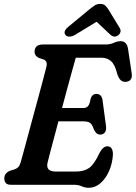

<svg xmlns="http://www.w3.org/2000/svg" viewBox="-20 -922 678 958"><path d="M349.5 0H35Q15.5 0 8.5 -9.2Q1.5 -18.5 1.5 -32Q1.5 -46.5 9.5 -55.8Q17.5 -65 28 -69.5L51.5 -76.5Q64 -81 71.2 -88.2Q78.5 -95.5 83.5 -113.5Q89 -132.5 99 -169.5Q109 -206.5 121.8 -253.8Q134.5 -301 148.2 -351.8Q162 -402.5 174.8 -449.5Q187.5 -496.5 197.2 -533.2Q207 -570 211.5 -588.5Q218.5 -616.5 198 -625L174 -633Q152.5 -643.5 152.5 -662.5Q152.5 -700 193 -700H505.5Q530 -700 547.5 -708.2Q565 -716.5 582 -716.5Q613.5 -716.5 619 -677L637 -556.5Q642.5 -518.5 611 -514Q595.5 -511.5 584 -520.5Q572.5 -529.5 564.5 -554.5Q554 -598.5 534.8 -616.2Q515.5 -634 486 -634H358Q353.5 -618.5 343 -580Q332.5 -541.5 318.2 -490Q304 -438.5 289.5 -383H395.5Q410.5 -383 419 -392.2Q427.5 -401.5 432.5 -431Q441 -453.5 460.5 -453.5Q474.5 -453.5 482 -445.2Q489.5 -437 491.5 -423.5L509 -292.5Q511.5 -271 503 -260.8Q494.5 -250.5 480 -250.5Q468.5 -250.5 461 -257.8Q453.5 -265 448.5 -276Q440 -302.5 428.2 -309.5Q416.5 -316.5 395.5 -316.5H271.5Q258.5 -267.5 247 -224.5Q235.5 -181.5 227.5 -150.8Q219.5 -120 217 -109Q212.5 -88.5 222.2 -77.2Q232 -66 261 -66H358Q399.5 -66 425 -84.2Q450.5 -102.5 475.5 -157Q494 -192 515 -192Q544 -192 543.5 -150Q540.5 -105 523.8 -67.5Q507 -30 480.8 -7.5Q454.5 15 423 15Q404 15 387.8 7.5Q371.5 0 349.5 0ZM357 -749.5Q340.5 -739.5 327.5 -739.2Q314.5 -739 308 -746Q292 -764.5 320.5 -788L418.5 -869Q436.5 -884 449.8 -893.2Q463 -902.5 480 -902.5Q497 -902.5 506.2 -893.5Q515.5 -884.5 524.5 -869L577.5 -782Q584 -770.5 580.5 -760.8Q577 -751 569 -745.5Q550 -731.5 530 -749.5L462 -813.5Z"/></svg>

Font: Fraunces 144pt S100 SemiBold
Style: Italic
Weight: 600
Italic angle: -16°
Version: Version 1.000; ttfautohint (v1.8.3)